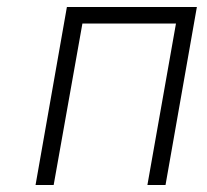

<svg xmlns="http://www.w3.org/2000/svg" viewBox="-20 -531 594 551"><path d="M82 0 172 -511H545L455 0H403L485 -463.5H216.5L134 0Z"/></svg>

Font: Overpass ExtraLight
Style: Italic
Weight: 250
Italic angle: -10°
Designer: Delve Withrington, Dave Bailey, Thomas Jockin
Foundry: Delve Fonts LLC
Version: Version 4.000